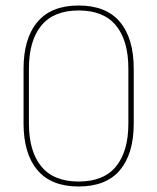

<svg xmlns="http://www.w3.org/2000/svg" viewBox="-20 -668 571 697"><path d="M265.5 9Q166 9 115.8 -50.5Q65.5 -110 65.5 -220V-418Q65.5 -528.5 115.8 -588.2Q166 -648 265.5 -648Q365.5 -648 415.5 -588.2Q465.5 -528.5 465.5 -418V-220Q465.5 -110 415.5 -50.5Q365.5 9 265.5 9ZM265.5 -9Q356.5 -9 401.2 -63.8Q446 -118.5 446 -219.5V-419Q446 -520.5 401.2 -575.2Q356.5 -630 265.5 -630Q175 -630 130 -575.2Q85 -520.5 85 -419V-219.5Q85 -118.5 130 -63.8Q175 -9 265.5 -9Z"/></svg>

Font: Anek Malayalam Thin
Style: Regular
Weight: 250
Version: Version 1.003